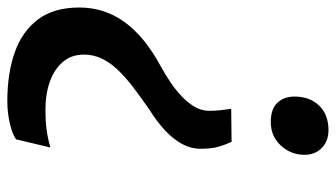

<svg xmlns="http://www.w3.org/2000/svg" viewBox="-216 -692 916 524"><g transform="rotate(-90 242.0 -430.0)"><path d="M117 -256Q109.5 -271.5 103.8 -290.8Q98 -310 98 -341.5Q98 -367 111 -391Q124 -415 148 -437.5Q172 -460 204.5 -480Q239 -504 266.8 -525.2Q294.5 -546.5 314.2 -567.5Q334 -588.5 344.5 -611Q355 -633.5 355 -659Q355 -693 335.2 -716.2Q315.5 -739.5 281.5 -751.8Q247.5 -764 204.5 -764Q175.5 -764 151.5 -761Q127.5 -758 101.5 -750.5L123.5 -843.5Q135 -853.5 165.5 -860.8Q196 -868 227.5 -868Q303.5 -868 361 -847.8Q418.5 -827.5 451 -784.2Q483.5 -741 483.5 -671.5Q483.5 -603 443.8 -548Q404 -493 322.5 -449Q301.5 -437.5 280.2 -423.2Q259 -409 241.5 -392.5Q224 -376 213 -357.5Q202 -339 201.5 -318.5Q201.5 -302 203.2 -286.2Q205 -270.5 207 -257ZM149 8.5Q119 8.5 100.2 -9.8Q81.5 -28 81.5 -57Q81.5 -94 106.8 -121.5Q132 -149 171 -149Q206.5 -149 223.5 -131Q240.5 -113 240.5 -84.5Q240.5 -42.5 215.8 -17Q191 8.5 149 8.5Z"/></g></svg>

Font: Merriweather Sans SemiBold
Style: Italic
Weight: 600
Italic angle: -7.5°
Designer: Eben Sorkin
Foundry: Eben Sorkin
Version: Version 2.001